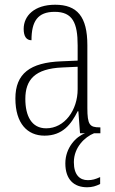

<svg xmlns="http://www.w3.org/2000/svg" viewBox="-20 -563 486 811"><path d="M168 10C245 10 281 -39 308 -93H311L318 0H339C301 14 256 61 256 127C256 196 293 228 348 228C369 228 386 223 403 214V185C383 194 370 198 351 198C317 198 292 176 292 122C292 59 339 15 377 0H404V-25H401C359 -25 349 -36 349 -107V-372C349 -493 306 -543 213 -543C125 -543 80 -496 80 -441C80 -410 91 -393 113 -393C113 -473 139 -513 211 -513C287 -513 308 -466 308 -371V-307L239 -304C107 -299 45 -252 45 -147C45 -41 96 10 168 10ZM175 -21C113 -21 87 -74 87 -145C87 -226 127 -273 243 -278L308 -281V-186C308 -98 253 -21 175 -21Z"/></svg>

Font: Noto Serif Devanagari Condensed ExtraLight
Style: Regular
Weight: 200
Width: 3
Designer: Universal Thirst, Indian Type Foundry and the Monotype Design Team
Foundry: Monotype Imaging Inc.
Version: Version 2.004